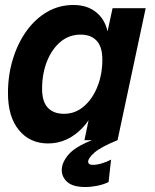

<svg xmlns="http://www.w3.org/2000/svg" viewBox="-20 -563 621 771"><path d="M173 13Q100 13 56 -40.5Q12 -94 12 -189Q12 -261 31.5 -325Q51 -389 86 -438Q121 -487 169 -515Q217 -543 275 -543Q341 -543 379.5 -501.5Q418 -460 417 -383L393 -224Q370 -111 310.5 -49Q251 13 173 13ZM237 -106Q282 -106 316.5 -135.5Q351 -165 371 -214.5Q391 -264 391 -324Q391 -375 368 -399.5Q345 -424 304 -424Q258 -424 223.5 -395.5Q189 -367 169 -317.5Q149 -268 149 -206Q149 -155 172 -130.5Q195 -106 237 -106ZM319 0 348 -139 394 -265 403 -396 432 -530H565L452 0ZM323 188Q273 188 250.5 168Q228 148 228 120Q228 90 254.5 58.5Q281 27 349 0H452Q385 27 359.5 49.5Q334 72 334 86Q334 99 353 99Q369 99 389 93Q409 87 426 78L416 168Q396 178 370.5 183Q345 188 323 188Z"/></svg>

Font: Radio Canada Big SemiBold
Style: Italic
Weight: 600
Italic angle: -12°
Designer: Étienne Aubert Bonn
Foundry: Coppers and Brasses
Version: Version 1.001